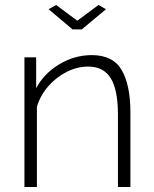

<svg xmlns="http://www.w3.org/2000/svg" viewBox="-20 -750 616 770"><path d="M503 0H453V-290Q453 -390 424 -436.5Q395 -483 334 -483Q290 -483 248 -462Q206 -441 174 -404.5Q142 -368 128 -322V0H78V-520H125V-396Q156 -455 217.5 -492Q279 -529 348 -529Q433 -529 468 -469Q503 -409 503 -299ZM205 -730 290 -667 375 -730 405 -713 308 -632H271L175 -713Z"/></svg>

Font: Raleway Light
Style: Regular
Weight: 300
Designer: Matt McInerney, Pablo Impallari, Rodrigo Fuenzalida
Foundry: Matt McInerney, Pablo Impallari, Rodrigo Fuenzalida
Version: Version 4.026